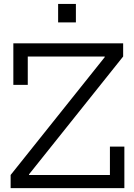

<svg xmlns="http://www.w3.org/2000/svg" viewBox="-20 -977 697 997"><path d="M35.2 -68.4 523.9 -680.3V-702.6L619.5 -683.6L130.7 -71.7V-47.8ZM619.5 -752V-683.6H124.2V-536.2H49.3V-752ZM550.8 -215.8H625.8V0H35.2V-68.4H550.8ZM281.8 -956.7H374.1V-860.8H281.8Z"/></svg>

Font: Hepta Slab ExtraLight
Style: Regular
Weight: 200
Designer: Michael LaGattuta
Foundry: Michael LaGattuta
Version: Version 1.100